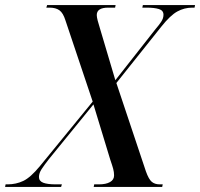

<svg xmlns="http://www.w3.org/2000/svg" viewBox="-64 -734 786 754"><path d="M-44 0 -42 -10H-34Q-1 -10 27.5 -23.5Q56 -37 93 -82L300 -335L193 -654Q184 -683 169.5 -693.5Q155 -704 131 -704H118L121 -714H390L388 -704H361Q316 -704 316 -675Q316 -667 319.5 -653.5Q323 -640 329 -621L389 -419L547 -620Q560 -635 569 -648.5Q578 -662 578 -676Q578 -693 560 -698.5Q542 -704 512 -704H495L497 -714H702L700 -704H691Q660 -704 632.5 -689Q605 -674 570 -630L393 -408L509 -61Q520 -30 532 -20Q544 -10 563 -10H575L573 0H304L306 -10H325Q352 -10 368 -19Q384 -28 384 -45Q384 -58 380.5 -71Q377 -84 369 -107L303 -324L128 -109Q110 -86 99.5 -70Q89 -54 89 -39Q89 -23 105.5 -16.5Q122 -10 155 -10H179L176 0Z"/></svg>

Font: Noto Serif Display SemiCondensed Medium
Style: Italic
Weight: 500
Width: 4
Italic angle: -12°
Designer: Monotype Design Team
Foundry: Monotype Imaging Inc.
Version: Version 2.009